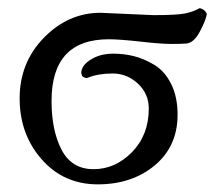

<svg xmlns="http://www.w3.org/2000/svg" viewBox="-20 -455 551 482"><path d="M252.9 -356.4Q109.4 -356.4 109.4 -201.7Q109.4 -127 134.8 -78.6Q160.2 -30.3 214.8 -30.3Q269.5 -30.3 311.5 -73.2Q353.5 -116.2 353.5 -182.6Q353.5 -219.7 326.2 -245.1Q298.8 -270.5 262.7 -270.5Q226.6 -270.5 200.2 -259.8Q195.3 -257.8 187.5 -262.7Q180.7 -272.5 187.5 -285.6Q194.3 -298.8 215.3 -309.6Q236.3 -320.3 263.7 -320.3Q291 -320.3 316.4 -314Q341.8 -307.6 367.7 -292Q393.6 -276.4 409.7 -244.1Q425.8 -211.9 425.8 -167Q425.8 -87.9 368.7 -40Q311.5 7.8 225.6 7.8Q139.6 7.8 84.5 -55.2Q29.3 -118.2 29.3 -208Q29.3 -297.9 90.3 -360.4Q151.4 -422.9 232.4 -422.9L365.2 -417Q421.9 -417 442.9 -420.9Q463.9 -424.8 481.4 -434.6Q494.1 -431.6 499 -420.9Q499 -409.2 482.9 -377.9Q466.8 -346.7 447.3 -345.7Q436.5 -344.7 410.2 -344.7Q383.8 -344.7 332 -350.6Q280.3 -356.4 252.9 -356.4Z"/></svg>

Font: CrimsonText-Roman
Style: Roman
Weight: 400
Version: Version 0.13